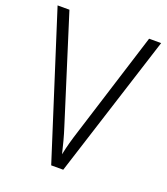

<svg xmlns="http://www.w3.org/2000/svg" viewBox="-132 -806 780 899"><g transform="rotate(20 258.0 -357.0)"><path d="M516 -714 288 0H228L0 -714H59L223 -194Q234 -160 242.5 -128Q251 -96 258 -66Q264 -96 272.5 -127Q281 -158 293 -195L456 -714Z"/></g></svg>

Font: Noto Sans Lao UI SemCond Light
Style: Regular
Weight: 300
Width: 4
Designer: Monotype Design Team
Foundry: Monotype Imaging Inc.
Version: Version 2.000; ttfautohint (v1.8.4.7-5d5b)